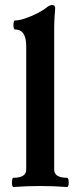

<svg xmlns="http://www.w3.org/2000/svg" viewBox="-20 -745 310 769"><path d="M34 4Q30 4 28.5 -4.9Q27 -13.8 28.5 -23.4Q30 -33 34 -33Q85 -33 85 -66V-560Q85 -627 40 -627Q36 -627 34.5 -636Q33 -645 34.5 -654Q36 -663 40 -663Q56 -663 80 -671Q104 -679 128 -691Q152 -703 168 -716Q180 -725 189 -725Q201 -725 201 -712Q199 -685 198 -669.1Q197 -653.2 197 -636.3V-66Q197 -33 248 -33Q253 -33 254.5 -23.4Q256 -13.8 254.5 -4.9Q253 4 248 4Q221.3 2 194.7 1Q168 0 141 0Q114 0 87.5 1Q61 2 34 4Z"/></svg>

Font: Junicode VF
Style: Regular
Weight: 400
Designer: Peter S. Baker
Version: Version 2.213